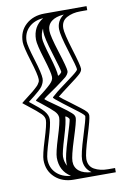

<svg xmlns="http://www.w3.org/2000/svg" viewBox="-82 -630 526 806"><g transform="rotate(-10 181.0 -227.0)"><path d="M214.8 50.8Q214.8 26.4 237.3 -44.9Q259.8 -116.2 259.8 -127Q259.8 -132.3 236.8 -149.9Q162.1 -206.1 147 -219.2L140.1 -226.1V-229L147 -234.9Q154.8 -242.2 163.1 -248.8Q171.4 -255.4 178 -260.3Q184.6 -265.1 202.6 -278.6Q220.7 -292 236.8 -304.2Q259.8 -321.8 259.8 -327.1Q259.8 -337.9 237.3 -409.7Q214.8 -481.4 214.8 -505.9Q214.8 -542 245.1 -563Q210.4 -560.5 192.1 -545.9Q173.8 -531.2 173.8 -505.9Q173.8 -483.9 196.5 -412.6Q219.2 -341.3 219.2 -327.1Q219.2 -319.8 214.1 -312.7Q209 -305.7 205.3 -302.7Q201.7 -299.8 189 -290Q160.2 -268.1 135.7 -251.7Q111.3 -235.4 104 -229V-226.1Q111.8 -219.2 136.2 -202.4Q160.6 -185.5 189 -164.1Q210.9 -147 215.3 -140.1Q219.2 -133.8 219.2 -127Q219.2 -112.8 196.5 -42Q173.8 28.8 173.8 50.8Q173.8 76.7 192.4 91.8Q210.9 106.9 245.1 108.9Q214.8 87.9 214.8 50.8ZM345.2 -581.1V-564H315.9Q281.7 -564 257.3 -550.5Q232.9 -537.1 232.9 -505.9Q232.9 -483.9 254.9 -412.4Q276.9 -340.8 276.9 -327.1Q276.9 -324.7 276.4 -322.5Q275.9 -320.3 274.9 -318.1Q273.9 -315.9 272.9 -314.5Q272 -313 270 -310.5Q268.1 -308.1 266.6 -306.6Q265.1 -305.2 262.2 -302.7Q259.3 -300.3 257.8 -298.8Q256.3 -297.4 252.4 -294.4Q248.5 -291.5 247.1 -290Q173.3 -234.4 165 -227.1Q172.4 -220.2 180.9 -213.9Q189.5 -207.5 208.5 -193.4Q227.5 -179.2 247.1 -164.1Q264.6 -150.9 270.8 -143.3Q276.9 -135.7 276.9 -127Q276.9 -112.8 254.9 -42Q232.9 28.8 232.9 50.8Q232.9 82 257.3 95.5Q281.7 108.9 315.9 108.9H345.2V127H166Q117.7 127 86.4 98.4Q55.2 69.8 55.2 23.9Q55.2 2.9 74.7 -59.3Q94.2 -121.6 94.2 -140.1Q94.2 -153.8 81.3 -167Q68.4 -180.2 26.4 -212.9Q20.5 -217.8 17.1 -220.2L8.8 -227.1L17.1 -233.9Q23.4 -238.8 33 -246.3Q42.5 -253.9 47.4 -257.6Q52.2 -261.2 59.6 -267.1Q66.9 -272.9 70.3 -276.4Q73.7 -279.8 78.6 -284.2Q83.5 -288.6 85.7 -292Q87.9 -295.4 90.3 -299.3Q92.8 -303.2 93.5 -306.6Q94.2 -310.1 94.2 -314Q94.2 -333 74.7 -396Q55.2 -459 55.2 -479Q55.2 -524.9 86.4 -553Q117.7 -581.1 166 -581.1ZM157.2 -563Q119.1 -560.5 95.5 -537.8Q71.8 -515.1 71.8 -479Q71.8 -460.9 91.3 -398.2Q110.8 -335.4 110.8 -314Q110.8 -304.7 107.2 -295.9Q103.5 -287.1 99.1 -280.8Q94.7 -274.4 82.8 -263.9Q70.8 -253.4 63.5 -247.6Q56.2 -241.7 37.1 -227.1Q83.5 -190.9 94.7 -177.2Q110.8 -158.7 110.8 -140.1Q110.8 -119.1 91.3 -56.6Q71.8 5.9 71.8 23.9Q71.8 60.1 95.7 83.3Q119.6 106.4 157.2 108.9Q111.8 81.1 111.8 23.9Q111.8 2.9 131.3 -59.3Q150.9 -121.6 150.9 -140.1Q150.9 -154.3 137.7 -168Q124.5 -181.6 87.4 -210.9Q74.7 -220.7 67.9 -226.1V-229Q75.7 -235.4 86.4 -243.7Q97.2 -252 102.8 -256.3Q108.4 -260.7 116 -267.1Q123.5 -273.4 127.4 -276.9Q131.3 -280.3 136 -284.9Q140.6 -289.6 142.8 -292.5Q145 -295.4 147.2 -299.3Q149.4 -303.2 150.1 -306.6Q150.9 -310.1 150.9 -314Q150.9 -332.5 131.3 -395.3Q111.8 -458 111.8 -479Q111.8 -535.2 157.2 -563ZM138.2 -479Q138.2 -462.9 157.5 -399.4Q176.8 -335.9 176.8 -314Q180.2 -314 186.5 -319.8Q192.9 -325.7 192.9 -328.1Q192.4 -337.9 170.2 -409.2Q147.9 -480.5 147.9 -505.9Q147.9 -513.2 148.9 -520Q138.2 -502.4 138.2 -479ZM176.8 -140.1Q176.8 -118.2 157.5 -55.2Q138.2 7.8 138.2 23.9Q138.2 47.4 148.9 64.9Q147.9 61 147.9 50.8Q147.9 25.4 170.2 -45.7Q192.4 -116.7 192.9 -126Q192.9 -128.9 187.3 -134.5Q181.6 -140.1 176.8 -140.1Z"/></g></svg>

Font: FoglihtenNo01
Style: Regular
Weight: 500
Version: Version 0.61